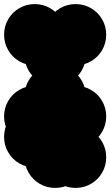

<svg xmlns="http://www.w3.org/2000/svg" viewBox="-70 -820 540 940"><path d="M150 -250Q150 -291 170 -325.5Q190 -360 224.5 -380Q259 -400 300 -400Q341 -400 375.5 -380Q410 -360 430 -325.5Q450 -291 450 -250Q450 -209 430 -174.5Q410 -140 375.5 -120Q341 -100 300 -100Q259 -100 224.5 -120Q190 -140 170 -174.5Q150 -209 150 -250ZM50 -250Q50 -291 70 -325.5Q90 -360 124.5 -380Q159 -400 200 -400Q241 -400 275.5 -380Q310 -360 330 -325.5Q350 -291 350 -250Q350 -209 330 -174.5Q310 -140 275.5 -120Q241 -100 200 -100Q159 -100 124.5 -120Q90 -140 70 -174.5Q50 -209 50 -250ZM50 -350Q50 -391 70 -425.5Q90 -460 124.5 -480Q159 -500 200 -500Q241 -500 275.5 -480Q310 -460 330 -425.5Q350 -391 350 -350Q350 -309 330 -274.5Q310 -240 275.5 -220Q241 -200 200 -200Q159 -200 124.5 -220Q90 -240 70 -274.5Q50 -309 50 -350ZM50 -50Q50 -91 70 -125.5Q90 -160 124.5 -180Q159 -200 200 -200Q241 -200 275.5 -180Q310 -160 330 -125.5Q350 -91 350 -50Q350 -9 330 25.5Q310 60 275.5 80Q241 100 200 100Q159 100 124.5 80Q90 60 70 25.5Q50 -9 50 -50ZM-50 -250Q-50 -291 -30 -325.5Q-10 -360 24.5 -380Q59 -400 100 -400Q141 -400 175.5 -380Q210 -360 230 -325.5Q250 -291 250 -250Q250 -209 230 -174.5Q210 -140 175.5 -120Q141 -100 100 -100Q59 -100 24.5 -120Q-10 -140 -30 -174.5Q-50 -209 -50 -250ZM-50 -150Q-50 -191 -30 -225.5Q-10 -260 24.5 -280Q59 -300 100 -300Q141 -300 175.5 -280Q210 -260 230 -225.5Q250 -191 250 -150Q250 -109 230 -74.5Q210 -40 175.5 -20Q141 0 100 0Q59 0 24.5 -20Q-10 -40 -30 -74.5Q-50 -109 -50 -150ZM150 -50Q150 -91 170 -125.5Q190 -160 224.5 -180Q259 -200 300 -200Q341 -200 375.5 -180Q410 -160 430 -125.5Q450 -91 450 -50Q450 -9 430 25.5Q410 60 375.5 80Q341 100 300 100Q259 100 224.5 80Q190 60 170 25.5Q150 -9 150 -50ZM50 -550Q50 -591 70 -625.5Q90 -660 124.5 -680Q159 -700 200 -700Q241 -700 275.5 -680Q310 -660 330 -625.5Q350 -591 350 -550Q350 -509 330 -474.5Q310 -440 275.5 -420Q241 -400 200 -400Q159 -400 124.5 -420Q90 -440 70 -474.5Q50 -509 50 -550ZM-50 -650Q-50 -691 -30 -725.5Q-10 -760 24.5 -780Q59 -800 100 -800Q141 -800 175.5 -780Q210 -760 230 -725.5Q250 -691 250 -650Q250 -609 230 -574.5Q210 -540 175.5 -520Q141 -500 100 -500Q59 -500 24.5 -520Q-10 -540 -30 -574.5Q-50 -609 -50 -650ZM150 -650Q150 -691 170 -725.5Q190 -760 224.5 -780Q259 -800 300 -800Q341 -800 375.5 -780Q410 -760 430 -725.5Q450 -691 450 -650Q450 -609 430 -574.5Q410 -540 375.5 -520Q341 -500 300 -500Q259 -500 224.5 -520Q190 -540 170 -574.5Q150 -609 150 -650Z"/></svg>

Font: TINY 5x3
Style: Regular
Weight: 400
Designer: Jack Halten Fahnestock
Foundry: Velvetyne Type Foundry
Version: Version 1.002